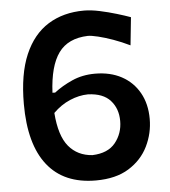

<svg xmlns="http://www.w3.org/2000/svg" viewBox="-54 -814 777 877"><g transform="rotate(-5 334.0 -376.0)"><path d="M350.6 13.2Q204.1 13.2 128.4 -82.8Q52.7 -178.7 52.7 -363.3Q52.7 -500 90.8 -588.9Q128.9 -677.7 198.7 -721.2Q268.6 -764.6 363.3 -764.6Q395.5 -764.6 435.1 -756.1Q474.6 -747.6 512 -736.3Q549.3 -725.1 574.7 -715.8L561.5 -587.9Q523.4 -606.4 485.6 -619.9Q447.8 -633.3 417.5 -640.6Q387.2 -647.9 371.1 -647.9Q279.8 -645 236.6 -585.2Q193.4 -525.4 187.5 -403.3L199.7 -402.8Q235.4 -430.7 283 -451.9Q330.6 -473.1 388.2 -473.1Q458 -473.1 510 -445.1Q562 -417 590.8 -365.7Q619.6 -314.5 619.6 -245.6Q619.6 -179.7 590.6 -120.4Q561.5 -61 502 -23.9Q442.4 13.2 350.6 13.2ZM348.1 -381.8Q307.1 -381.3 264.9 -363.3Q222.7 -345.2 188 -310.5Q195.8 -205.1 236.3 -156.5Q276.9 -107.9 344.7 -103.5Q416 -106 450.2 -148.4Q484.4 -190.9 484.4 -248Q484.4 -304.7 450.9 -342Q417.5 -379.4 348.1 -381.8Z"/></g></svg>

Font: Pinar DS1 SemiBold
Style: Regular
Weight: 600
Designer: Amin Abedi
Version: Version 3.000